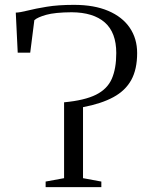

<svg xmlns="http://www.w3.org/2000/svg" viewBox="-20 -771 602 791"><path d="M168 0V-23L244 -37V-349.5Q329 -357.5 375.5 -380.8Q422 -404 440.5 -446.2Q459 -488.5 459 -552.5Q459 -637 411.8 -678.5Q364.5 -720 275 -720.5Q206 -720 170.5 -710Q135 -700 121.5 -688L104.5 -554H53L45 -719Q62.5 -719.5 94 -727.5Q125.5 -735.5 172.5 -743.2Q219.5 -751 285 -751Q368 -751 426 -726.2Q484 -701.5 514.5 -656.8Q545 -612 545 -552.5Q545 -485.5 520.8 -441.5Q496.5 -397.5 447.2 -370.8Q398 -344 322 -329.5V-37L397.5 -23V0Z"/></svg>

Font: Merriweather 120pt Light
Style: Regular
Weight: 300
Version: Version 2.100